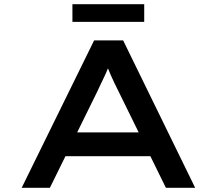

<svg xmlns="http://www.w3.org/2000/svg" viewBox="-20 -892 1030 912"><path d="M83 0 427 -700H565L907 0H768L543 -458Q533 -478 524 -496.5Q515 -515 507 -533.5Q499 -552 491 -571.5Q483 -591 476 -613L510 -614Q502 -591 494 -570.5Q486 -550 477 -531Q468 -512 459 -493.5Q450 -475 441 -455L217 0ZM236 -150 284 -263H700L719 -150ZM324 -788V-872H665V-788Z"/></svg>

Font: Lexend Zetta Medium
Style: Regular
Weight: 500
Designer: Bonnie Shaver-Troup, Thomas Jockin
Foundry: Lexend
Version: Version 1.007